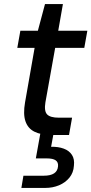

<svg xmlns="http://www.w3.org/2000/svg" viewBox="-20 -663 449 943"><path d="M233 0Q182 0 149.5 -16Q117 -32 105 -67.5Q93 -103 103 -160L150 -428H65L80 -512H166L201 -643H289L266 -512H409L394 -428H251L203 -160Q196 -117 211.5 -101Q227 -85 269 -85H334L319 0ZM85 260 95 200H195Q228 200 245.5 188.5Q263 177 265 154Q267 134 253.5 124.5Q240 115 210 115H156L178 -7H243L231 58Q266 57 293 67Q320 77 333.5 98Q347 119 343 151Q341 185 321 209.5Q301 234 270 247Q239 260 202 260Z"/></svg>

Font: DM Sans 12pt Medium
Style: Italic
Weight: 500
Italic angle: -10°
Version: Version 4.004;gftools[0.9.30]